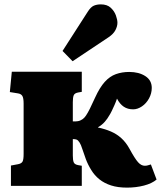

<svg xmlns="http://www.w3.org/2000/svg" viewBox="-20 -850 741 878"><path d="M561 8Q519 8 488 -2Q457 -12 434.5 -30Q412 -48 397 -73Q382 -97 372.5 -122.5Q363 -148 356.5 -168.5Q350 -189 344 -198Q337 -209 330.5 -211.5Q324 -214 313 -214V-139Q313 -118 317 -108Q321 -98 337 -95L354 -92V0H30V-93L62 -99Q78 -102 83 -111Q88 -120 88 -146V-376Q88 -402 82 -411.5Q76 -421 62 -423L25 -429L34 -522H354V-430L337 -427Q321 -424 317 -414Q313 -404 313 -383V-295Q326 -294 337 -296Q348 -298 359 -306Q366 -311 373.5 -322Q381 -333 391 -353Q401 -373 415 -404Q436 -450 459 -475.5Q482 -501 510 -511Q538 -521 571 -521Q615 -521 644.5 -502Q674 -483 674 -448Q674 -423 661.5 -400Q649 -377 629 -363.5Q609 -350 589 -350Q564 -350 546 -362Q528 -374 515 -399Q510 -384 503.5 -369.5Q497 -355 491 -342.5Q485 -330 479 -321Q472 -308 459.5 -293.5Q447 -279 428 -268V-267Q461 -260 487.5 -248.5Q514 -237 535 -218Q556 -199 572 -170Q597 -124 611.5 -108Q626 -92 642 -92Q650 -92 656.5 -94Q663 -96 670 -98L696 -29Q675 -11 638.5 -1.5Q602 8 561 8ZM312 -570 266 -617 381 -796Q395 -818 409 -824Q423 -830 441 -830Q470 -830 486.5 -814.5Q503 -799 510 -779.5Q517 -760 517 -746Q517 -730 508 -712.5Q499 -695 477 -680Z"/></svg>

Font: Literata Black
Style: Regular
Weight: 900
Designer: Latin by Veronika Burian and Jose Scaglione. Greek by Irene Vlachou. Cyrillic by Vera Evstafieva.
Foundry: TypeTogether
Version: Version 3.103;gftools[0.9.29]